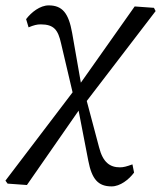

<svg xmlns="http://www.w3.org/2000/svg" viewBox="-56 -507 592 706"><path d="M-28 168.2 43 173.3 235.3 -103.4 244.5 -111.5 516.2 -466.2 510.1 -478.2 439.2 -483.3 229.1 -185.7 217.9 -176.7 -36 157.2 -28 168.2ZM216.7 -142.8 248 -164.8 209.3 -385.8C196.4 -458.8 173.3 -487.2 123 -487.2C91.5 -487.2 59.3 -462.1 40 -436.6L49.1 -406.4C68 -414.4 80.1 -417.4 93.4 -417.4C142.8 -417.4 157.5 -396.7 168.5 -347.6L216.7 -142.8ZM354.4 178.4C385.8 178.4 417.9 153.4 437 127.6L431 97.4C409.2 105.3 398 108.3 384.8 108.3C348.9 108.3 322.6 90.7 308.5 35.4L259.3 -149.7L227.1 -130.8L268.7 84.1C281.7 152 305 178.4 354.4 178.4Z"/></svg>

Font: Source Serif Variable
Style: Italic
Weight: 389
Italic angle: -12°
Designer: Frank Grießhammer
Foundry: Adobe Systems Incorporated
Version: Version 3.001;hotconv 1.0.111;makeotfexe 2.5.65597